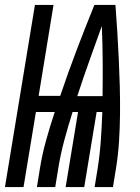

<svg xmlns="http://www.w3.org/2000/svg" viewBox="-46 -755 566 775"><path d="M-26 0 95 -735H170L110 -368H197Q228 -460 263 -552Q298 -644 335 -735H420Q424 -681 427.5 -626Q431 -571 433.5 -516.5Q436 -462 437.5 -407Q439 -352 438.5 -296.5Q438 -241 434.5 -185Q431 -129 422 -74L410 0H336L348 -74Q357 -131 361 -188.5Q365 -246 367 -303H344L294 0H219L269 -303H247Q229 -246 213.5 -188.5Q198 -131 189 -74L177 0H103L115 -74Q124 -131 140 -188.5Q156 -246 175 -303H99L49 0ZM368 -367Q369 -438 368.5 -509Q368 -580 365 -650Q340 -580 314.5 -509Q289 -438 266 -367Z"/></svg>

Font: Iosevka Curly Semibold
Style: Italic
Weight: 600
Italic angle: -9°
Monospace: yes
Designer: Belleve Invis
Foundry: Belleve Invis
Version: Version 22.1.2; ttfautohint (v1.8.4)